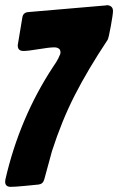

<svg xmlns="http://www.w3.org/2000/svg" viewBox="-30 -748 459 746"><path d="M-10 -42Q-10 -47 -9 -51Q46 -290 176 -488Q177 -490 183 -498.5Q189 -507 192 -513Q197 -521 200 -529Q205 -537 205 -545Q205 -558 193 -562Q189 -564 181 -564Q162 -564 120.5 -557Q79 -550 61 -550Q39 -550 39 -571Q39 -576 40 -579L57 -681Q60 -699 79 -701L382 -727L386 -728Q409 -726 409 -705Q409 -693 400.5 -646Q392 -599 388 -593Q311 -477 260.5 -378Q210 -279 172 -161Q169 -151 142 -51Q137 -33 120 -31Q111 -30 69.5 -26Q28 -22 12 -22Q-10 -22 -10 -42Z"/></svg>

Font: Bangerz Fix
Style: Regular
Weight: 400
Designer: vernon adams
Foundry: Vernon Adams
Version: Version 2.10;December 28, 2023;FontCreator 13.0.0.2683 64-bi